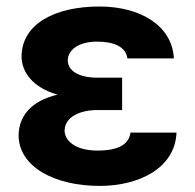

<svg xmlns="http://www.w3.org/2000/svg" viewBox="-20 -573 610 602"><path d="M38.4 -148.4C38.7 -51.1 149.5 9.9 292.6 9.9C418 9.9 529.1 -47.2 533.4 -157.3H389.2C383.9 -120.4 352.3 -100.9 284.8 -100.9C219.1 -100.9 183.2 -130 182.5 -163C183.2 -207.4 232.2 -228 285.5 -228H362.9V-329.5H285.5C226.9 -329.5 192.8 -350.9 192.5 -383.5C192.8 -414.8 224.1 -442.5 284.4 -442.5C338.1 -442.5 375 -425.8 379.3 -389.9H525.2C520.2 -492.2 420.5 -552.6 291.9 -552.6C149.9 -552.6 47.9 -496.4 47.6 -395.6C47.9 -345.9 84.2 -297.6 160.5 -276.3C76 -256.4 38.7 -207.4 38.4 -148.4Z"/></svg>

Font: Inter-Hewn
Style: Bold
Weight: 700
Designer: Rasmus Andersson
Foundry: rsms
Version: Version 3.012;git-f93a4a705